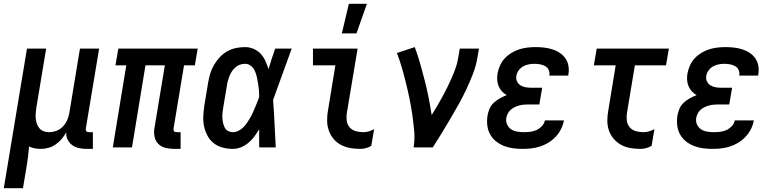

<svg xmlns="http://www.w3.org/2000/svg" viewBox="-52 -776 4072 1011"><path d="M-32 215 90 -520H191L139 -207Q137 -193 136 -178.5Q135 -164 136.5 -150Q138 -136 142.5 -123Q147 -110 156 -100Q165 -90 178 -85Q191 -80 206 -80Q225 -80 244.5 -87Q264 -94 278.5 -109Q293 -124 301.5 -143Q310 -162 313 -181L369 -520H470L400 -100Q400 -96 400 -92Q400 -88 402.5 -85Q405 -82 409 -81Q413 -80 418 -80H437V8H403Q382 8 362.5 3.5Q343 -1 328 -12Q313 -23 304 -41Q295 -59 297 -80Q287 -61 273 -44.5Q259 -28 241 -15.5Q223 -3 203 2.5Q183 8 163 8Q146 8 130 5Q114 2 101 -5Q99 23 95.5 51Q92 79 87 107L69 215Z M899 8H865Q841 8 819 2.5Q797 -3 782 -18Q767 -33 762 -55Q757 -77 761 -100L816 -432H714L643 0H542L613 -432H556L571 -520H989L974 -432H917L862 -100Q862 -96 862 -92Q862 -88 864.5 -85Q867 -82 871 -81Q875 -80 880 -80H899Z M1175 8Q1146 8 1120 1Q1094 -6 1073.5 -22Q1053 -38 1040.5 -61.5Q1028 -85 1022.5 -111Q1017 -137 1018.5 -165Q1020 -193 1024 -221L1044 -341Q1048 -365 1055 -388.5Q1062 -412 1074.5 -433.5Q1087 -455 1104.5 -474Q1122 -493 1144 -505.5Q1166 -518 1190 -523Q1214 -528 1238 -528Q1262 -528 1284 -518.5Q1306 -509 1321 -492.5Q1336 -476 1345.5 -455Q1355 -434 1362 -412Q1370 -439 1378.5 -466Q1387 -493 1397 -520H1484Q1459 -453 1435 -385Q1411 -317 1386 -250Q1391 -188 1393.5 -125.5Q1396 -63 1400 0H1313Q1313 -24 1312.5 -47.5Q1312 -71 1313 -95Q1301 -76 1287.5 -57.5Q1274 -39 1256 -24Q1238 -9 1217 -0.5Q1196 8 1175 8ZM1175 -80Q1189 -80 1203 -87Q1217 -94 1228.5 -105Q1240 -116 1248.5 -129Q1257 -142 1265 -155Q1273 -168 1279 -182Q1285 -196 1291 -210Q1297 -224 1302.5 -238Q1308 -252 1313 -266Q1313 -284 1311.5 -301.5Q1310 -319 1307 -336Q1304 -353 1300.5 -370Q1297 -387 1290 -402.5Q1283 -418 1269.5 -429Q1256 -440 1238 -440Q1225 -440 1212 -435.5Q1199 -431 1188.5 -422Q1178 -413 1170 -401.5Q1162 -390 1157 -377.5Q1152 -365 1148.5 -352.5Q1145 -340 1143 -327L1123 -207Q1121 -194 1119.5 -180Q1118 -166 1119 -153Q1120 -140 1123 -127Q1126 -114 1132 -103Q1138 -92 1149.5 -86Q1161 -80 1175 -80Z M1845 8Q1818 8 1792 3.5Q1766 -1 1743.5 -13Q1721 -25 1704.5 -44.5Q1688 -64 1679.5 -88.5Q1671 -113 1670.5 -140Q1670 -167 1675 -194L1714 -432H1596V-520H1831L1774 -179Q1771 -159 1774 -139Q1777 -119 1789.5 -105Q1802 -91 1821 -85.5Q1840 -80 1860 -80Q1875 -80 1889.5 -84Q1904 -88 1918 -96L1903 -8Q1890 0 1875 4Q1860 8 1845 8ZM1748 -600 1785 -756H1880L1825 -600Z M2126 0Q2133 -44 2129 -87Q2125 -130 2119 -172Q2113 -214 2104.5 -255.5Q2096 -297 2086 -337.5Q2076 -378 2064.5 -418Q2053 -458 2038 -497L2132 -528Q2148 -485 2160.5 -441Q2173 -397 2184.5 -352Q2196 -307 2205 -261.5Q2214 -216 2221 -170Q2236 -194 2250 -218Q2264 -242 2277.5 -266.5Q2291 -291 2303 -315.5Q2315 -340 2326 -365Q2337 -390 2346.5 -416Q2356 -442 2360 -468L2369 -520H2470L2461 -468Q2454 -427 2438 -386Q2422 -345 2403.5 -305.5Q2385 -266 2363.5 -227.5Q2342 -189 2319.5 -151Q2297 -113 2274 -75Q2251 -37 2227 0Z M2699 8Q2673 8 2648 4.5Q2623 1 2600.5 -8Q2578 -17 2559 -32.5Q2540 -48 2528.5 -69Q2517 -90 2514 -115.5Q2511 -141 2515 -167Q2518 -185 2525.5 -203Q2533 -221 2548 -235Q2563 -249 2580.5 -258.5Q2598 -268 2616 -275Q2602 -283 2591 -295Q2580 -307 2573.5 -322.5Q2567 -338 2566 -355.5Q2565 -373 2568 -390Q2572 -411 2581.5 -432Q2591 -453 2606.5 -469.5Q2622 -486 2642 -498Q2662 -510 2683 -516.5Q2704 -523 2725.5 -525.5Q2747 -528 2768 -528Q2791 -528 2813 -525.5Q2835 -523 2856 -516.5Q2877 -510 2895 -498Q2913 -486 2925 -469Q2937 -452 2941 -430Q2945 -408 2941 -385L2940 -378H2840L2841 -381Q2843 -396 2836.5 -409Q2830 -422 2817.5 -428.5Q2805 -435 2790.5 -437.5Q2776 -440 2762 -440Q2747 -440 2731.5 -437Q2716 -434 2702 -426Q2688 -418 2678.5 -404.5Q2669 -391 2667 -376Q2664 -361 2670.5 -347.5Q2677 -334 2689 -326.5Q2701 -319 2716 -316.5Q2731 -314 2746 -314H2803L2788 -226H2731Q2719 -226 2707 -225Q2695 -224 2683 -221Q2671 -218 2659.5 -212.5Q2648 -207 2638 -198.5Q2628 -190 2622 -178.5Q2616 -167 2614 -155Q2611 -137 2618 -121Q2625 -105 2639 -95.5Q2653 -86 2671 -83Q2689 -80 2707 -80Q2723 -80 2740 -82Q2757 -84 2772.5 -91Q2788 -98 2801 -111.5Q2814 -125 2817 -142H2917V-140Q2913 -118 2902 -96Q2891 -74 2874 -56Q2857 -38 2836 -25Q2815 -12 2791.5 -4.5Q2768 3 2745 5.5Q2722 8 2699 8Z M3321 8Q3293 8 3267 3.5Q3241 -1 3219 -13Q3197 -25 3180 -44.5Q3163 -64 3154.5 -88.5Q3146 -113 3146 -140Q3146 -167 3151 -194L3190 -432H3075L3090 -520H3470L3455 -432H3291L3249 -179Q3246 -159 3249 -139Q3252 -119 3264.5 -105Q3277 -91 3296 -85.5Q3315 -80 3336 -80Q3350 -80 3364.5 -84Q3379 -88 3394 -96L3379 -8Q3365 0 3350 4Q3335 8 3321 8Z M3699 8Q3673 8 3648 4.5Q3623 1 3600.5 -8Q3578 -17 3559 -32.5Q3540 -48 3528.5 -69Q3517 -90 3514 -115.5Q3511 -141 3515 -167Q3518 -185 3525.5 -203Q3533 -221 3548 -235Q3563 -249 3580.5 -258.5Q3598 -268 3616 -275Q3602 -283 3591 -295Q3580 -307 3573.5 -322.5Q3567 -338 3566 -355.5Q3565 -373 3568 -390Q3572 -411 3581.5 -432Q3591 -453 3606.5 -469.5Q3622 -486 3642 -498Q3662 -510 3683 -516.5Q3704 -523 3725.5 -525.5Q3747 -528 3768 -528Q3791 -528 3813 -525.5Q3835 -523 3856 -516.5Q3877 -510 3895 -498Q3913 -486 3925 -469Q3937 -452 3941 -430Q3945 -408 3941 -385L3940 -378H3840L3841 -381Q3843 -396 3836.5 -409Q3830 -422 3817.5 -428.5Q3805 -435 3790.5 -437.5Q3776 -440 3762 -440Q3747 -440 3731.5 -437Q3716 -434 3702 -426Q3688 -418 3678.5 -404.5Q3669 -391 3667 -376Q3664 -361 3670.5 -347.5Q3677 -334 3689 -326.5Q3701 -319 3716 -316.5Q3731 -314 3746 -314H3803L3788 -226H3731Q3719 -226 3707 -225Q3695 -224 3683 -221Q3671 -218 3659.5 -212.5Q3648 -207 3638 -198.5Q3628 -190 3622 -178.5Q3616 -167 3614 -155Q3611 -137 3618 -121Q3625 -105 3639 -95.5Q3653 -86 3671 -83Q3689 -80 3707 -80Q3723 -80 3740 -82Q3757 -84 3772.5 -91Q3788 -98 3801 -111.5Q3814 -125 3817 -142H3917V-140Q3913 -118 3902 -96Q3891 -74 3874 -56Q3857 -38 3836 -25Q3815 -12 3791.5 -4.5Q3768 3 3745 5.5Q3722 8 3699 8Z"/></svg>

Font: Iosevka Semibold Oblique
Style: Regular
Weight: 600
Italic angle: -9°
Monospace: yes
Designer: Belleve Invis
Foundry: Belleve Invis
Version: Version 32.5.0; ttfautohint (v1.8.4)